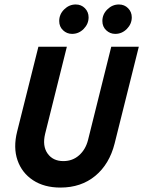

<svg xmlns="http://www.w3.org/2000/svg" viewBox="-20 -837 650 871"><path d="M254.2 13.9Q180.6 13.9 129.9 -19.4Q79.2 -52.8 59.4 -110.1Q39.6 -167.4 57.6 -239.6L154.2 -625H283.3L184.7 -229.9Q171.5 -175 195.8 -140.6Q220.1 -106.2 267.4 -106.2Q309 -106.2 338.5 -132.3Q368.1 -158.3 379.2 -201.4L484.7 -625H609.7L500 -186.1Q476.4 -92.4 412.2 -39.2Q347.9 13.9 254.2 13.9ZM502.8 -683.3Q479.2 -683.3 461.8 -699.7Q444.4 -716 444.4 -741.7Q444.4 -772.2 467 -794.4Q489.6 -816.7 519.4 -816.7Q544.4 -816.7 561.1 -799.7Q577.8 -782.6 577.8 -758.3Q577.8 -728.5 555.6 -705.9Q533.3 -683.3 502.8 -683.3ZM306.9 -683.3Q283.3 -683.3 266 -699.7Q248.6 -716 248.6 -741.7Q248.6 -772.2 271.2 -794.4Q293.8 -816.7 323.6 -816.7Q348.6 -816.7 365.3 -799.7Q381.9 -782.6 381.9 -758.3Q381.9 -728.5 359.7 -705.9Q337.5 -683.3 306.9 -683.3Z"/></svg>

Font: Afacad
Style: Bold Italic
Weight: 700
Italic angle: -14°
Designer: Kristian Moeller
Foundry: Dicotype
Version: Version 1.000; ttfautohint (v1.8.4.7-5d5b)